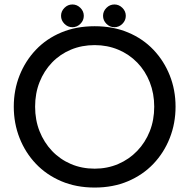

<svg xmlns="http://www.w3.org/2000/svg" viewBox="-20 -831 852 864"><path d="M406 13Q323 13 256 -15.5Q189 -44 141.5 -94Q94 -144 68 -210Q42 -276 42 -351Q42 -426 68 -491.5Q94 -557 141.5 -607Q189 -657 256 -685Q323 -713 406 -713Q489 -713 556 -685Q623 -657 670.5 -607Q718 -557 744 -491.5Q770 -426 770 -351Q770 -276 744 -210Q718 -144 670.5 -94Q623 -44 556 -15.5Q489 13 406 13ZM406 -72Q463 -72 512 -93Q561 -114 597.5 -152Q634 -190 654 -240.5Q674 -291 674 -351Q674 -410 654 -461Q634 -512 597.5 -549.5Q561 -587 512 -607.5Q463 -628 406 -628Q348 -628 299 -607.5Q250 -587 214 -549.5Q178 -512 158 -461.5Q138 -411 138 -351Q138 -291 158 -240.5Q178 -190 214 -152Q250 -114 299 -93Q348 -72 406 -72ZM494.9 -708.5Q474.2 -708.5 459 -723.8Q443.7 -739.1 443.7 -759.7Q443.7 -780.4 459 -795.6Q474.2 -810.9 494.9 -810.9Q515.5 -810.9 530.8 -795.6Q546.1 -780.4 546.1 -759.7Q546.1 -739.1 530.8 -723.8Q515.5 -708.5 494.9 -708.5ZM305.9 -708.5Q285.2 -708.5 270 -723.8Q254.7 -739.1 254.7 -759.7Q254.7 -780.4 270 -795.6Q285.2 -810.9 305.9 -810.9Q326.5 -810.9 341.8 -795.6Q357.1 -780.4 357.1 -759.7Q357.1 -739.1 341.8 -723.8Q326.5 -708.5 305.9 -708.5Z"/></svg>

Font: MuseoModerno SemiBold
Style: Regular
Weight: 400
Version: Version 1.001